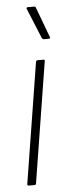

<svg xmlns="http://www.w3.org/2000/svg" viewBox="-51 -716 265 744"><g transform="rotate(-5 81.0 -344.5)"><path d="M31 0Q24 0 25 -6L100 -475Q101 -481 107 -481H129Q132 -481 133.5 -480Q135 -479 134 -475L59 -6Q58 0 53 0ZM137 -560Q135 -560 133.5 -561.5Q132 -563 130 -566L82 -683Q81 -685 82 -687Q83 -689 86 -689H110Q114 -689 115.5 -688Q117 -687 118 -684L162 -566Q163 -563 162 -561.5Q161 -560 157 -560Z"/></g></svg>

Font: Sofia Sans Extra Condensed ExtraLight
Style: Italic
Weight: 250
Italic angle: -9°
Version: Version 4.100